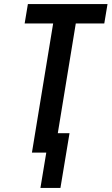

<svg xmlns="http://www.w3.org/2000/svg" viewBox="-20 -755 552 950"><path d="M180 175 209 0H138L243 -639H102L118 -735H512L496 -639H355L266 -96H324L279 175Z"/></svg>

Font: Iosevka Curly
Style: Bold Italic
Weight: 700
Italic angle: -9°
Monospace: yes
Designer: Belleve Invis
Foundry: Belleve Invis
Version: Version 22.1.2; ttfautohint (v1.8.4)